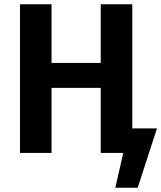

<svg xmlns="http://www.w3.org/2000/svg" viewBox="-20 -712 751 894"><path d="M596 -114H711L621 162H517L554 0H449V-303H220V0H73V-692H220V-419H449V-692H596Z"/></svg>

Font: Fira Sans SemiBold
Style: Regular
Weight: 600
Designer: bBox Type GmbH & Carrois Corporate GbR & Edenspiekermann AG
Foundry: bBox Type GmbH & Carrois Corporate GbR & Edenspiekermann AG
Version: Version 4.301;PS 004.301;hotconv 1.0.88;makeotf.lib2.5.64775